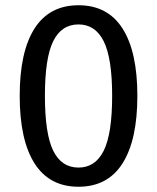

<svg xmlns="http://www.w3.org/2000/svg" viewBox="-20 -699 598 731"><path d="M503 -334Q503 -166 446.5 -77Q390 12 279 12Q168 12 111.5 -77Q55 -166 55 -334Q55 -502 111.5 -590.5Q168 -679 279 -679Q390 -679 446.5 -590.5Q503 -502 503 -334ZM151 -334Q151 -190 182.5 -125.5Q214 -61 279 -61Q343 -61 375 -125.5Q407 -190 407 -334Q407 -477 375 -541.5Q343 -606 279 -606Q214 -606 182.5 -542Q151 -478 151 -334Z"/></svg>

Font: Fira GO
Style: Regular
Weight: 400
Designer: Carrois Corporate
Foundry: Carrois Corporate GbR
Version: Version 0.300